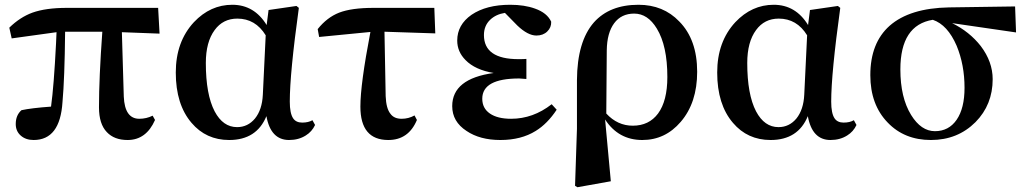

<svg xmlns="http://www.w3.org/2000/svg" viewBox="-20 -571 4303 805"><path d="M121 16Q88 16 67 -2.5Q46 -21 46 -51Q46 -88 70 -109Q111 -118 194 -124Q206 -211 215 -390Q216 -421 217 -436L29 -410L19 -455Q64 -499 116 -518Q172 -538 260 -538H643L649 -430L491 -436L499 -166Q503 -73 564 -73Q594 -73 620 -86L630 -68Q593 16 515 16Q459 16 428 -17Q395 -51 395 -121Q395 -244 409 -438H253Q251 -242 242 -143Q232 16 121 16Z M941 16Q844 16 783 -56Q717 -133 717 -267Q717 -396 793 -478Q862 -551 954 -551Q1046 -551 1098 -466L1106 -529L1223 -546L1233 -538Q1195 -263 1195 -145Q1195 -96 1209 -75Q1221 -57 1247 -57Q1273 -57 1290 -67L1301 -47Q1288 -19 1262 -3Q1232 16 1192 16Q1115 16 1097 -84Q1056 16 941 16ZM974 -38Q1019 -38 1049 -74Q1079 -111 1082 -174L1094 -423Q1051 -493 975 -493Q915 -493 880 -445Q843 -395 843 -307Q843 -175 880 -104Q915 -38 974 -38Z M1608 16Q1491 16 1491 -124Q1491 -218 1533 -437L1318 -416L1312 -449Q1351 -498 1402 -518Q1454 -538 1546 -538H1801L1805 -431L1592 -438L1597 -168Q1599 -116 1617 -94Q1632 -73 1664 -73Q1693 -73 1718 -87L1728 -68Q1693 16 1608 16Z M2078 16Q1992 16 1936 -22Q1876 -61 1876 -126Q1876 -241 2050 -265Q1972 -278 1932 -319Q1897 -354 1897 -401Q1897 -467 1957 -509Q2019 -551 2119 -551Q2179 -551 2223 -535Q2274 -517 2291 -480Q2292 -456 2274.5 -439Q2257 -422 2229 -422Q2193 -422 2149 -464L2097 -517Q2059 -511 2035 -488Q2009 -463 2009 -424Q2009 -323 2154 -323Q2177 -323 2187 -324V-240Q2186 -240 2184 -240Q2165 -242 2157 -242Q2002 -242 2002 -157Q2002 -117 2034 -95Q2066 -73 2123 -73Q2215 -73 2293 -134L2314 -111Q2275 -52 2226 -22Q2165 16 2078 16Z M2401 214 2391 208 2399 -31V-235Q2400 -397 2470 -477Q2536 -551 2657 -551Q2761 -551 2828 -481Q2903 -405 2903 -270Q2903 -140 2834 -60Q2769 16 2673 16Q2573 16 2517 -70L2541 189ZM2633 -44Q2701 -44 2739 -95Q2778 -148 2778 -248Q2778 -379 2734 -451Q2696 -514 2639 -514Q2585 -514 2555 -473.5Q2525 -433 2524 -360L2522 -95Q2569 -44 2633 -44Z M3211 16Q3114 16 3053 -56Q2987 -133 2987 -267Q2987 -396 3063 -478Q3132 -551 3224 -551Q3316 -551 3368 -466L3376 -529L3493 -546L3503 -538Q3465 -263 3465 -145Q3465 -96 3479 -75Q3491 -57 3517 -57Q3543 -57 3560 -67L3571 -47Q3558 -19 3532 -3Q3502 16 3462 16Q3385 16 3367 -84Q3326 16 3211 16ZM3244 -38Q3289 -38 3319 -74Q3349 -111 3352 -174L3364 -423Q3321 -493 3245 -493Q3185 -493 3150 -445Q3113 -395 3113 -307Q3113 -175 3150 -104Q3185 -38 3244 -38Z M3883 16Q3772 16 3702 -57Q3629 -132 3629 -256Q3629 -391 3710 -463Q3794 -537 3959 -540L4236 -544L4240 -435L3972 -474Q4045 -438 4092 -378Q4142 -312 4142 -239Q4142 -132 4070 -59Q3995 16 3883 16ZM4024 -203Q4024 -299 3991 -379Q3953 -467 3891 -488Q3755 -466 3755 -280Q3755 -162 3800 -89Q3842 -21 3900 -21Q3958 -21 3991 -69Q4024 -117 4024 -203Z"/></svg>

Font: GenRyuMin TW B
Style: Regular
Weight: 700
Version: Version 1.501;PS 1;hotconv 16.6.51;makeotf.lib2.5.65220